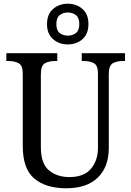

<svg xmlns="http://www.w3.org/2000/svg" viewBox="-20 -999 704 1029"><path d="M335 10Q226 10 164 -42Q102 -94 102 -216V-604Q102 -649 79.5 -660.5Q57 -672 26 -672H14V-714H287V-672H275Q243 -672 221 -660Q199 -648 199 -600V-210Q199 -123 242 -86.5Q285 -50 352 -50Q430 -50 467.5 -94.5Q505 -139 505 -207V-604Q505 -649 483 -660.5Q461 -672 430 -672H418V-714H650V-672H638Q606 -672 584.5 -660Q563 -648 563 -600V-205Q563 -105 504.5 -47.5Q446 10 335 10ZM343 -761Q297 -761 264.5 -789Q232 -817 232 -870Q232 -923 264.5 -951Q297 -979 343 -979Q390 -979 422 -951Q454 -923 454 -870Q454 -817 422 -789Q390 -761 343 -761ZM343 -808Q369 -808 387 -822Q405 -836 405 -870Q405 -904 387 -918Q369 -932 343 -932Q318 -932 300 -918Q282 -904 282 -870Q282 -836 300 -822Q318 -808 343 -808Z"/></svg>

Font: Noto Serif Myanmar SemCond
Style: Regular
Weight: 400
Width: 4
Designer: Ben Mitchell and the Monotype Design Team
Foundry: Monotype Imaging Inc.
Version: Version 2.106; ttfautohint (v1.8.4.7-5d5b)